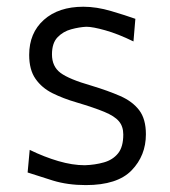

<svg xmlns="http://www.w3.org/2000/svg" viewBox="-20 -526 492 556"><path d="M228.5 10Q176 10 133 -3.2Q90 -16.5 60 -26.5L66 -92Q108 -71.5 149 -59.5Q190 -47.5 225.5 -47.5Q255.5 -48.5 281 -55.8Q306.5 -63 321.8 -81.8Q337 -100.5 337 -136.5Q337 -160 324.2 -175Q311.5 -190 281.8 -202.2Q252 -214.5 201.5 -229.5Q163.5 -240.5 132.2 -256Q101 -271.5 82.8 -297.8Q64.5 -324 64.5 -367Q64.5 -430.5 107 -468.5Q149.5 -506.5 221.5 -506.5Q259.5 -506.5 301.8 -494Q344 -481.5 372 -471.5L366.5 -406Q321.5 -428 285 -438.2Q248.5 -448.5 230 -448.5Q209.5 -447.5 186.2 -441.2Q163 -435 146.8 -418.2Q130.5 -401.5 130.5 -368.5Q130.5 -333.5 155.2 -315Q180 -296.5 244.5 -278Q292.5 -263.5 328 -248Q363.5 -232.5 383 -207Q402.5 -181.5 402.5 -137Q402.5 -75.5 361.2 -32.8Q320 10 228.5 10Z"/></svg>

Font: Commissioner Flair Light
Style: Regular
Weight: 300
Designer: Kostas Bartsokas
Foundry: Kostas Bartsokas
Version: Version 1.000; ttfautohint (v1.8.3)